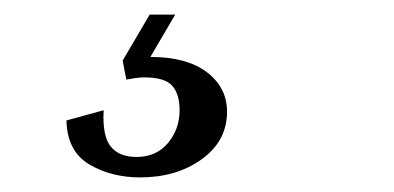

<svg xmlns="http://www.w3.org/2000/svg" viewBox="-20 -20 540 263"><path d="M291 133Q291 173 256.5 198Q222 223 172 223Q132 223 102 205Q72 187 71 145L122 131Q120 166 131.5 180.5Q143 195 167 195Q194 195 210 176Q226 157 226 131Q226 109 216 97.5Q206 86 177 86Q172 86 165 87Q158 88 153 89L148 63L185 0H220L186 58Q236 58 263.5 79Q291 100 291 133Z"/></svg>

Font: Inria Serif
Style: Italic
Weight: 400
Italic angle: -10°
Designer: Black Foundry Team
Foundry: Black Foundry
Version: Version 1.000; ttfautohint (v1.8.3)